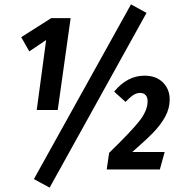

<svg xmlns="http://www.w3.org/2000/svg" viewBox="-20 -775 834 878"><path d="M303 -692 244 -272H148L191 -592L114 -540L77 -605L214 -692ZM579 -755 650 -716 207 83 135 44ZM756 -320Q756 -279 735.5 -241.5Q715 -204 680.5 -168.5Q646 -133 585 -80H733L711 0H468L479 -76Q578 -172 616.5 -220.5Q655 -269 655 -312Q655 -330 646 -340Q637 -350 621 -350Q604 -350 589 -340Q574 -330 554 -309L502 -356Q562 -429 641 -429Q694 -429 725 -398Q756 -367 756 -320Z"/></svg>

Font: Fira Sans Extra Condensed SemiBold
Style: Italic
Weight: 600
Width: 3
Italic angle: -8°
Designer: Carrois Corporate & Edenspiekermann AG
Foundry: Carrois Corporate GbR & Edenspiekermann AG
Version: Version 4.203